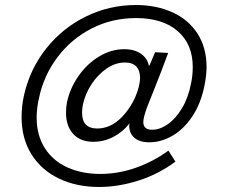

<svg xmlns="http://www.w3.org/2000/svg" viewBox="-20 -636 901 765"><path d="M66 -169Q66 -214 76 -258Q100 -363 165.5 -444.5Q231 -526 324 -571Q417 -616 521 -616Q603 -616 667 -587Q731 -558 767 -502Q803 -446 803 -369Q803 -338 795 -296Q780 -222 745.5 -171Q711 -120 666 -94.5Q621 -69 576 -69Q536 -69 515.5 -87Q495 -105 495 -134Q495 -142 496 -146L494 -142Q469 -110 431.5 -90.5Q394 -71 352 -71Q300 -71 271.5 -102.5Q243 -134 243 -187Q243 -209 247 -229Q259 -285 293 -333.5Q327 -382 375 -411Q423 -440 475 -440Q516 -440 542 -421.5Q568 -403 573 -374L576 -376L598 -428L650 -425Q625 -356 586 -259L568 -214Q551 -169 551 -150Q551 -119 586 -119Q617 -119 648.5 -141Q680 -163 705 -204.5Q730 -246 741 -303Q748 -335 748 -369Q748 -460 688 -512Q628 -564 522 -564Q426 -564 345 -522.5Q264 -481 209 -408Q154 -335 135 -244Q126 -204 126 -168Q126 -97 158.5 -46Q191 5 248.5 31Q306 57 380 57Q451 57 521 32.5Q591 8 651 -36L679 8Q612 58 531.5 83.5Q451 109 375 109Q285 109 215 75.5Q145 42 105.5 -21Q66 -84 66 -169ZM527 -270Q538 -303 538 -326Q538 -355 523 -371Q508 -387 478 -387Q440 -387 405 -363Q370 -339 345 -301Q320 -263 311 -222Q307 -206 307 -187Q307 -124 367 -124Q420 -124 463 -167Q506 -210 527 -270Z"/></svg>

Font: Decalotype
Style: Italic
Weight: 400
Italic angle: -12°
Designer: Alfredo Marco Pradil
Foundry: Alfredo Marco Pradil
Version: Version 1.0